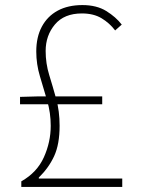

<svg xmlns="http://www.w3.org/2000/svg" viewBox="-20 -737 561 757"><path d="M64 0V-22Q126 -57 153 -117Q180 -177 180 -241Q180 -292 166 -340Q152 -388 137.5 -436Q123 -484 123 -534Q123 -591 145 -632Q167 -673 207.5 -695Q248 -717 305 -717Q361 -717 399 -693.5Q437 -670 460 -640L434 -617Q412 -646 380.5 -665Q349 -684 303 -684Q233 -684 196.5 -640.5Q160 -597 160 -536Q160 -487 174 -441.5Q188 -396 201.5 -347.5Q215 -299 215 -241Q215 -168 193.5 -121.5Q172 -75 133 -37V-33H462V0ZM59 -326V-355L132 -357H383V-326Z"/></svg>

Font: Shanggu Sans SC VF
Style: Regular
Weight: 250
Designer: GuiWonder
Version: Version 1.021